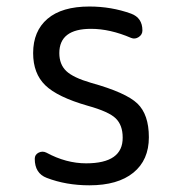

<svg xmlns="http://www.w3.org/2000/svg" viewBox="-20 -550 540 580"><path d="M245.1 -230.5Q153.3 -256.8 116.7 -292.5Q80.1 -328.1 80.1 -389.6Q80.1 -456.1 123.5 -493.2Q167 -530.3 250 -530.3Q316.4 -530.3 376 -508.8Q410.2 -496.1 410.2 -458Q410.2 -445.3 398.9 -438Q387.7 -430.7 376 -435.5Q312.5 -462.9 254.9 -462.9Q159.2 -462.9 159.2 -389.6Q159.2 -355.5 180.2 -335.4Q201.2 -315.4 254.9 -299.8Q360.4 -270.5 395 -237.3Q429.7 -204.1 429.7 -135.3Q429.7 -66.4 382.8 -28.3Q335.9 9.8 250 9.8Q179.7 9.8 121.1 -12.7Q85 -26.4 85 -70.3Q85 -83 96.7 -88.9Q108.4 -94.7 120.1 -88.9Q179.7 -56.6 240.2 -56.6Q351.6 -56.6 350.6 -134.8Q350.6 -171.9 329.6 -192.4Q308.6 -212.9 245.1 -230.5Z"/></svg>

Font: Rounded-X Mgen+ 2m regular
Style: Regular
Weight: 400
Designer: [Source Han Sans]
Ryoko NISHIZUKA  (kana & ideographs); Paul D. Hunt (Latin, Greek & Cyrillic); Wenlong ZHANG  (bopomofo
Version: Version 1.059.20150602